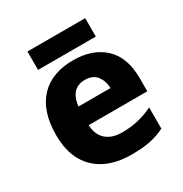

<svg xmlns="http://www.w3.org/2000/svg" viewBox="-168 -845 939 984"><g transform="rotate(-30 301.5 -352.5)"><path d="M130.9 -714.8V-606H472.7V-714.8ZM309.1 -559.1C149.4 -559.1 43.9 -465.3 43.9 -271C43.9 -207 56.2 -153.8 80.6 -112.3C129.4 -28.8 218.3 9.8 329.1 9.8C373.5 9.8 411.1 6.8 441.4 0.5C471.7 -5.9 500.5 -15.6 527.8 -29.8V-154.8C466.8 -125.5 412.6 -112.8 342.8 -112.8C262.2 -112.8 216.3 -158.7 213.9 -231H561V-309.1C561 -391.1 538.6 -453.1 493.2 -495.6C447.8 -538.1 386.2 -559.1 309.1 -559.1ZM312 -441.9C343.3 -441.9 366.7 -432.1 381.8 -412.6C397 -392.6 405.3 -368.7 405.8 -339.8H216.8C224.1 -410.6 259.8 -441.9 312 -441.9Z"/></g></svg>

Font: Noto Reveo Sans
Style: Regular
Weight: 800
Designer: Monotype Design Team
Foundry: Monotype Imaging Inc.
Version: Version 2.007